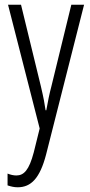

<svg xmlns="http://www.w3.org/2000/svg" viewBox="-20 -552 383 813"><path d="M14 -532 148 -8 123 93C103 169 81 191 49 191C38 191 24 188 12 183V233C27 238 40 241 55 241C112 241 149 202 175 103L336 -532H282L198 -188C189 -154 183 -124 176 -85H173C169 -113 165 -136 153 -187L69 -532Z"/></svg>

Font: Noto Sans Armenian ExtraCondensed Light
Style: Regular
Weight: 300
Width: 2
Designer: Monotype Design Team
Foundry: Monotype Imaging Inc.
Version: Version 2.008